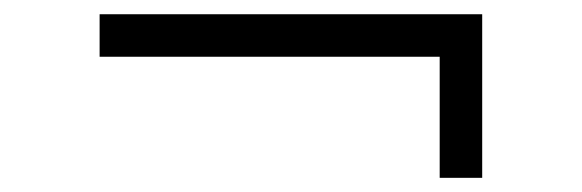

<svg xmlns="http://www.w3.org/2000/svg" viewBox="-20 -440 821 271"><path d="M600.6 -189V-359.9H120.6V-419.9H660.6V-189Z"/></svg>

Font: BabelStone Ogham Fixed
Style: Regular
Weight: 400
Monospace: yes
Designer: Andrew West
Foundry: BabelStone
Version: Version 2.02 March 14, 2022